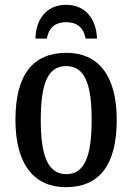

<svg xmlns="http://www.w3.org/2000/svg" viewBox="-20 -766 549 796"><path d="M127 -606H174C183 -654 212 -674 254 -674C297 -674 326 -654 335 -606H382C380 -681 339 -746 254 -746C169 -746 128 -681 127 -606ZM253 10C391 10 464 -81 464 -269C464 -456 385 -547 256 -547C116 -547 44 -456 44 -269C44 -81 124 10 253 10ZM255 -44C178 -44 149 -121 149 -269C149 -417 177 -492 254 -492C332 -492 360 -417 360 -269C360 -121 332 -44 255 -44Z"/></svg>

Font: Noto Serif Condensed Medium
Style: Regular
Weight: 500
Width: 3
Designer: Monotype Design Team
Foundry: Monotype Imaging Inc.
Version: Version 2.015